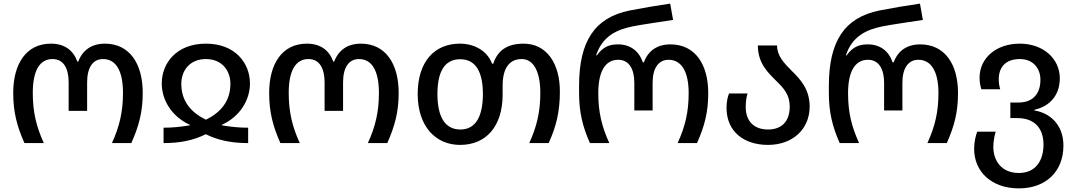

<svg xmlns="http://www.w3.org/2000/svg" viewBox="-20 -790 5939 1060"><path d="M115 0H222C180 -92 161 -173 161 -277C161 -402 200 -464 270 -464C332 -464 359 -411 359 -335V-178H461V-335C461 -417 492 -464 549 -464C622 -464 659 -396 659 -277C659 -174 640 -92 598 0H705C747 -94 768 -173 768 -277C768 -438 696 -549 559 -549C485 -549 435 -512 412 -450H407C385 -511 338 -549 261 -549C125 -549 53 -438 53 -277C53 -173 73 -94 115 0Z M883 0C977 0 1050 -16 1116 -49C1183 -16 1256 0 1350 0V-85C1300 -85 1261 -89 1205 -98V-101C1308 -148 1360 -241 1360 -329C1360 -441 1279 -549 1117 -549C954 -549 873 -441 873 -329C873 -241 925 -148 1028 -101V-98C971 -89 932 -85 883 -85ZM1117 -129C1035 -169 981 -231 981 -327C981 -402 1029 -464 1117 -464C1204 -464 1252 -402 1252 -327C1252 -231 1198 -169 1117 -129Z M1528 0H1635C1593 -92 1574 -173 1574 -277C1574 -402 1613 -464 1683 -464C1745 -464 1772 -411 1772 -335V-178H1874V-335C1874 -417 1905 -464 1962 -464C2035 -464 2072 -396 2072 -277C2072 -174 2053 -92 2011 0H2118C2160 -94 2181 -173 2181 -277C2181 -438 2109 -549 1972 -549C1898 -549 1848 -512 1825 -450H1820C1798 -511 1751 -549 1674 -549C1538 -549 1466 -438 1466 -277C1466 -173 1486 -94 1528 0Z M2520 10C2663 10 2755 -91 2755 -269V-318C2755 -417 2795 -464 2860 -464C2925 -464 2963 -396 2963 -277C2963 -174 2944 -92 2902 0H3009C3051 -92 3071 -173 3071 -286C3071 -438 2999 -549 2871 -549C2781 -549 2727 -512 2703 -438H2697C2669 -512 2596 -549 2519 -549C2378 -549 2286 -449 2286 -271C2286 -91 2386 10 2520 10ZM2522 -75C2434 -75 2395 -149 2395 -271C2395 -392 2433 -463 2521 -463C2607 -463 2646 -392 2646 -271C2646 -149 2607 -75 2522 -75Z M3237 0H3344C3302 -92 3283 -171 3283 -275C3283 -398 3323 -460 3393 -460C3454 -460 3482 -407 3482 -333V-180H3583V-333C3583 -413 3615 -460 3671 -460C3744 -460 3782 -392 3782 -276C3782 -172 3763 -92 3721 0H3828C3870 -94 3890 -171 3890 -276C3890 -435 3818 -545 3681 -545C3607 -545 3557 -508 3535 -446H3529C3508 -508 3460 -545 3392 -545C3350 -545 3311 -535 3275 -484H3271C3306 -593 3389 -627 3471 -644C3525 -655 3621 -668 3696 -680L3680 -770C3604 -759 3528 -746 3456 -732C3263 -693 3177 -562 3177 -316V-277C3177 -174 3195 -94 3237 0Z M4220 10C4354 10 4450 -75 4450 -202C4450 -297 4399 -352 4350 -400C4308 -442 4270 -482 4270 -539H4164C4164 -440 4220 -389 4268 -341C4306 -304 4340 -267 4340 -202C4340 -119 4295 -75 4220 -75C4145 -75 4097 -119 4097 -199C4097 -228 4101 -255 4107 -274H4005C3997 -255 3991 -227 3991 -195C3991 -61 4090 10 4220 10Z M4616 0H4723C4681 -92 4662 -171 4662 -275C4662 -398 4702 -460 4772 -460C4833 -460 4861 -407 4861 -333V-180H4962V-333C4962 -413 4994 -460 5050 -460C5123 -460 5161 -392 5161 -276C5161 -172 5142 -92 5100 0H5207C5249 -94 5269 -171 5269 -276C5269 -435 5197 -545 5060 -545C4986 -545 4936 -508 4914 -446H4908C4887 -508 4839 -545 4771 -545C4729 -545 4690 -535 4654 -484H4650C4685 -593 4768 -627 4850 -644C4904 -655 5000 -668 5075 -680L5059 -770C4983 -759 4907 -746 4835 -732C4642 -693 4556 -562 4556 -316V-277C4556 -174 4574 -94 4616 0Z M5605 250C5755 250 5851 156 5851 14C5851 -103 5775 -167 5691 -180V-184C5775 -203 5831 -263 5831 -358C5831 -464 5742 -549 5610 -549C5480 -549 5388 -470 5388 -361C5388 -339 5391 -319 5398 -297H5502C5496 -317 5494 -335 5494 -353C5494 -421 5534 -464 5610 -464C5685 -464 5724 -412 5724 -349C5724 -281 5690 -224 5603 -224H5558V-138H5597C5694 -138 5741 -79 5741 8C5741 95 5699 165 5605 165C5507 165 5464 95 5464 21C5464 -6 5470 -42 5477 -63H5375C5366 -39 5358 -5 5358 32C5358 156 5452 250 5605 250Z"/></svg>

Font: Noto Sans Georgian Medium
Style: Regular
Weight: 500
Designer: Monotype Design Team, Akaki Razmadze
Foundry: Google LLC
Version: Version 2.005